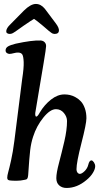

<svg xmlns="http://www.w3.org/2000/svg" viewBox="-20 -914 503 972"><path d="M100.1 -784.2Q91.8 -778.3 79.8 -769.8Q67.9 -761.2 62.5 -757.6Q57.1 -753.9 50.3 -749.5Q43.5 -745.1 38.8 -743.7Q34.2 -742.2 30.3 -742.2Q20.5 -742.2 15.6 -746.3Q10.7 -750.5 11.7 -757.3Q13.2 -771.5 29.3 -787.6L101.1 -860.4Q135.3 -894 161.6 -894Q187 -894 207 -869.6L262.7 -795.4Q280.3 -772 278.3 -757.3Q276.9 -742.2 255.9 -742.2Q252 -742.2 247.8 -743.7Q243.7 -745.1 237.8 -749.5Q231.9 -753.9 227.3 -757.6Q222.7 -761.2 213.1 -769.8Q203.6 -778.3 196.3 -784.2Q163.6 -811.5 152.3 -818.4Q142.1 -813 100.1 -784.2ZM52.7 -200.7 92.3 -514.2Q101.1 -570.3 99.9 -600.1Q98.6 -629.9 92.5 -638.7Q86.4 -647.5 71.8 -647.9Q63 -648.4 49.6 -644.8Q36.1 -641.1 27.3 -641.1Q19.5 -641.6 13.9 -646.2Q8.3 -650.9 8.3 -658.7Q8.3 -671.9 21 -679.2Q33.7 -686.5 59.6 -692.9Q142.6 -710.9 186 -709Q198.7 -708 206.1 -700.2Q213.4 -692.4 213.4 -680.7Q213.4 -669.9 200.9 -595Q188.5 -520 174.6 -438.7Q160.6 -357.4 158.7 -343.3Q157.7 -335.9 158.9 -329.8Q160.2 -323.7 163.6 -323.7Q170.4 -323.7 181.6 -344.7Q204.6 -383.3 238 -409.7Q271.5 -436 306.2 -436Q319.8 -436 333.5 -433.1Q347.2 -430.2 362.8 -421.6Q378.4 -413.1 390.1 -400.1Q401.9 -387.2 409.7 -365.2Q417.5 -343.3 417.5 -315.4Q417.5 -287.6 392.3 -189.7Q367.2 -91.8 367.2 -57.1Q367.2 -47.4 371.6 -41Q376 -34.7 382.8 -33.7Q393.6 -33.2 408 -47.4Q422.4 -61.5 426.8 -79.6Q432.1 -102.1 442.9 -102.1Q449.2 -101.6 455.6 -92Q461.9 -82.5 461.9 -72.3Q461.9 -58.1 450.4 -39.1Q439 -20 417.5 -2.4Q370.1 37.6 316.9 37.6Q294.4 37.6 279.8 24.7Q265.1 11.7 265.1 -12.2Q265.1 -38.1 278.6 -88.9Q292 -139.6 305.7 -198.2Q319.3 -256.8 319.3 -301.3Q319.3 -322.8 303.5 -342Q287.6 -361.3 263.2 -361.3Q233.9 -361.3 199.5 -318.8Q165 -276.4 147.5 -221.7Q137.2 -190.4 132.8 -153.6Q128.4 -116.7 122.6 -27.3Q121.6 -14.6 117.9 -9.5Q114.3 -4.4 103.5 -3.4Q84 1 64.9 1Q41.5 1 35.2 0Q24.4 -0.5 20.5 -3.7Q16.6 -6.8 16.6 -14.2Q16.6 -24.9 21.7 -43Q26.9 -61 36.1 -102.3Q45.4 -143.6 52.7 -200.7Z"/></svg>

Font: Cooper* Medium
Style: Italic
Weight: 500
Italic angle: -7°
Designer: Owen Earl
Foundry: indestructible type*
Version: Version 0.001